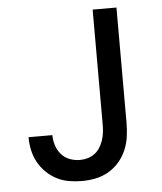

<svg xmlns="http://www.w3.org/2000/svg" viewBox="-50 -714 651 771"><g transform="rotate(-5 275.0 -329.0)"><path d="M249 12Q223 12 197 7.5Q171 3 148 -9Q125 -21 106 -39.5Q87 -58 74.5 -81Q62 -104 56.5 -129.5Q51 -155 51 -181V-182H147V-181Q147 -161 153.5 -140.5Q160 -120 174 -104Q188 -88 208 -80.5Q228 -73 249 -73Q265 -73 280.5 -77.5Q296 -82 308.5 -91.5Q321 -101 329.5 -114.5Q338 -128 343 -143Q348 -158 350 -173.5Q352 -189 352 -205V-670H448V-205Q448 -177 444 -149Q440 -121 429 -95.5Q418 -70 399.5 -48.5Q381 -27 356.5 -13Q332 1 304.5 6.5Q277 12 249 12Z"/></g></svg>

Font: Lode Dark
Style: Bold
Weight: 700
Monospace: yes
Designer: Belleve Invis
Foundry: Belleve Invis
Version: Version 29.2.0; ttfautohint (v1.8.3)